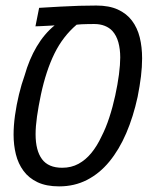

<svg xmlns="http://www.w3.org/2000/svg" viewBox="-20 -660 558 690"><path d="M192.4 9.8Q146.5 9.8 115 -5.1Q83.5 -20 64.5 -45.9Q45.4 -71.8 37.1 -105.2Q28.8 -138.7 28.8 -176.3Q28.8 -208 33.9 -245.4Q39.1 -282.7 48.1 -320.1Q57.1 -357.4 68.4 -388.7Q85 -447.3 112.1 -492.9Q139.2 -538.6 176.3 -568.8Q171.4 -568.4 162.4 -567.9Q153.3 -567.4 142.8 -566.9Q132.3 -566.4 122.8 -565.9Q113.3 -565.4 107.4 -565.4L120.6 -631.8Q160.6 -634.3 196.5 -636.2Q232.4 -638.2 264.9 -639.2Q297.4 -640.1 326.2 -640.1Q372.1 -640.1 403.6 -625.7Q435.1 -611.3 454.3 -585.7Q473.6 -560.1 482.2 -525.6Q490.7 -491.2 490.7 -450.2Q490.7 -419.9 486.6 -385.5Q482.4 -351.1 474.6 -312Q459 -240.2 433.6 -181.2Q408.2 -122.1 373 -79.3Q337.9 -36.6 292.7 -13.4Q247.6 9.8 192.4 9.8ZM203.6 -57.1Q236.3 -57.1 262.2 -71.3Q288.1 -85.4 308.6 -110.6Q329.1 -135.7 344.7 -169.4Q360.4 -199.7 372.8 -237.8Q385.3 -275.9 394 -316.2Q402.8 -356.4 407.5 -392.3Q412.1 -428.2 412.1 -453.6Q412.1 -483.4 405.3 -508.1Q398.4 -532.7 383.8 -548.8Q373 -560.5 356.4 -567.1Q339.8 -573.7 318.8 -573.7Q308.6 -573.7 296.4 -573.5Q284.2 -573.2 273.2 -572.8Q262.2 -572.3 255.4 -571.3Q206.1 -529.3 175.8 -467.8Q145.5 -406.2 127 -319.8Q118.2 -277.8 113 -241.5Q107.9 -205.1 107.9 -177.7Q107.9 -119.1 130.9 -88.1Q153.8 -57.1 203.6 -57.1Z"/></svg>

Font: Open Sans SemiCondensed
Style: Italic
Weight: 400
Width: 4
Italic angle: -12°
Designer: Monotype Design Team
Foundry: Monotype Imaging Inc.
Version: Version 3.000